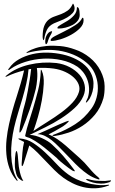

<svg xmlns="http://www.w3.org/2000/svg" viewBox="-20 -973 619 1036"><path d="M261 -193Q293 -164 321 -131.5Q349 -99 375 -64Q376 -62 380.5 -56.5Q385 -51 383 -49Q382 -48 375.5 -50.5Q369 -53 367 -55Q359 -60 348.5 -68Q338 -76 326.5 -85Q315 -94 304 -103.5Q293 -113 286 -121Q281 -125 262 -141.5Q243 -158 219 -177Q195 -196 170 -212Q145 -228 129 -232Q126 -233 120.5 -235Q115 -237 116 -242Q124 -280 136 -316Q148 -352 159 -390Q173 -437 185.5 -486Q198 -535 200 -592Q200 -597 201 -597Q204 -597 206 -590Q218 -563 216 -520Q214 -477 205.5 -430.5Q197 -384 184.5 -341.5Q172 -299 163 -274L160 -266Q197 -291 237 -316Q277 -341 311.5 -366.5Q346 -392 371.5 -419.5Q397 -447 406 -477Q412 -497 404.5 -517Q397 -537 378.5 -554.5Q360 -572 332 -585Q304 -598 270 -603Q225 -609 179 -606Q183 -576 180.5 -545.5Q178 -515 173 -493Q160 -439 140 -381.5Q120 -324 99 -274Q97 -271 93 -264Q89 -257 86 -258Q84 -259 85 -267Q86 -275 86 -278Q87 -290 90.5 -307.5Q94 -325 97.5 -344Q101 -363 105.5 -380.5Q110 -398 114 -411Q116 -417 120.5 -436.5Q125 -456 130 -483Q135 -510 140 -541Q145 -572 148 -601L134 -599Q131 -561 122 -522Q113 -483 101.5 -443.5Q90 -404 77.5 -363.5Q65 -323 56 -284Q48 -249 43.5 -211Q39 -173 40.5 -136Q42 -99 49.5 -64.5Q57 -30 74 -2Q76 3 74 3Q72 3 69 0Q44 -29 31 -65Q18 -101 14.5 -140.5Q11 -180 15.5 -222Q20 -264 29 -304Q46 -379 70 -452Q94 -525 110 -593Q85 -587 61 -578.5Q37 -570 16 -560Q11 -558 10 -559Q9 -560 11 -562.5Q13 -565 15 -566Q65 -607 137 -624Q209 -641 284 -633Q323 -628 355.5 -611Q388 -594 409 -569.5Q430 -545 436.5 -515Q443 -485 430 -455Q415 -420 382.5 -390Q350 -360 309.5 -334Q269 -308 224 -286Q179 -264 140 -245Q156 -245 173 -240Q190 -235 206.5 -227.5Q223 -220 237.5 -211Q252 -202 261 -193ZM538 -443Q523 -391 492.5 -354.5Q462 -318 425 -294Q388 -270 350 -257.5Q312 -245 284 -241Q276 -239 269.5 -239.5Q263 -240 264 -242Q262 -244 268.5 -246Q275 -248 282 -251Q336 -271 386 -303Q436 -335 474 -388Q492 -413 501 -446Q510 -479 507.5 -513Q505 -547 490.5 -579Q476 -611 448 -634Q415 -662 376 -678Q337 -694 296 -700Q255 -706 213 -702.5Q171 -699 132 -689Q125 -687 124 -686.5Q123 -686 122 -688Q122 -689 130 -695Q146 -705 172.5 -713.5Q199 -722 232.5 -725Q266 -728 305 -724.5Q344 -721 385 -706Q427 -692 464 -662.5Q501 -633 523 -590Q544 -548 544.5 -508.5Q545 -469 538 -443ZM30 -606Q50 -635 83 -653.5Q116 -672 155 -681Q194 -690 236.5 -689Q279 -688 319 -679Q359 -670 393.5 -652Q428 -634 451 -608Q467 -589 475.5 -567.5Q484 -546 484.5 -523.5Q485 -501 479.5 -480Q474 -459 464 -441Q462 -437 454 -427.5Q446 -418 444 -420Q442 -421 447 -431Q452 -441 454 -446Q462 -472 460.5 -497.5Q459 -523 450.5 -545Q442 -567 428 -584.5Q414 -602 398 -613Q360 -638 312 -648.5Q264 -659 214.5 -656.5Q165 -654 118 -639.5Q71 -625 37 -601Q28 -593 25 -596Q23 -597 25.5 -600.5Q28 -604 30 -606ZM563 24Q569 23 569 25Q569 27 564 29Q528 42 494 43Q460 44 429 36.5Q398 29 371 15.5Q344 2 322 -14Q296 -33 272.5 -56.5Q249 -80 227 -103.5Q205 -127 183 -149Q161 -171 138 -188Q121 -132 107 -89Q105 -84 103 -80Q101 -76 99 -77Q97 -78 97 -82.5Q97 -87 97 -92Q99 -120 101 -149Q103 -178 110 -207Q103 -211 96.5 -214Q90 -217 82 -221Q79 -224 79 -225Q79 -226 81.5 -226Q84 -226 86 -226Q126 -223 159 -201.5Q192 -180 223 -151Q254 -122 284 -89.5Q314 -57 348 -32Q367 -18 391.5 -6.5Q416 5 444 13Q472 21 502.5 24.5Q533 28 563 24ZM408 -122Q436 -97 461.5 -66Q487 -35 511 -16Q518 -9 517 -6Q515 -4 512 -5Q509 -6 505 -7Q478 -16 454.5 -32Q431 -48 409 -68Q387 -88 366.5 -110Q346 -132 325 -153Q311 -167 294.5 -184Q278 -201 260 -215.5Q242 -230 222.5 -239.5Q203 -249 182 -249L221 -266Q236 -273 258 -283Q280 -293 300 -302Q320 -311 335 -316.5Q350 -322 351 -321Q352 -319 347.5 -314Q343 -309 335.5 -303Q328 -297 321 -292Q314 -287 311 -286Q292 -275 275.5 -265.5Q259 -256 242 -248Q265 -239 289 -222.5Q313 -206 335 -187Q357 -168 376 -150.5Q395 -133 408 -122ZM84 -60Q87 -43 92 -27Q97 -11 104 0Q105 0 105.5 1.5Q106 3 104 3Q102 3 99.5 1.5Q97 0 95 0Q82 -8 74.5 -19.5Q67 -31 62 -60Q60 -71 60 -88Q60 -105 61 -120.5Q62 -136 64 -147Q66 -158 70 -158Q71 -158 72.5 -153Q74 -148 75 -141.5Q76 -135 76.5 -129Q77 -123 77 -121Q79 -104 80 -89Q81 -74 84 -60ZM522 3Q538 4 546.5 3.5Q555 3 569 1Q570 1 574 0.5Q578 0 579 1Q580 3 576.5 6Q573 9 571 10Q555 15 541.5 17Q528 19 502 16Q493 15 482 12Q471 9 462 5.5Q453 2 448 -1.5Q443 -5 446 -7Q448 -8 458.5 -5.5Q469 -3 473 -2Q487 1 499 2Q511 3 522 3ZM256 -804Q262 -806 261 -802Q260 -798 258 -793Q253 -784 250 -778.5Q247 -773 245 -768.5Q243 -764 241 -758.5Q239 -753 236 -743Q234 -738 232.5 -737Q231 -736 230 -735Q227 -733 225.5 -738Q224 -743 224 -751Q224 -757 225.5 -765Q227 -773 231 -781Q235 -789 241 -795.5Q247 -802 256 -804ZM219 -765Q216 -756 215 -756Q213 -756 211.5 -762Q210 -768 210 -773Q210 -811 218.5 -832.5Q227 -854 241.5 -866Q256 -878 274 -884Q292 -890 310 -897Q328 -904 344.5 -915.5Q361 -927 372 -951Q374 -956 377 -950Q380 -944 382 -935Q385 -917 372.5 -903Q360 -889 342 -878.5Q324 -868 304 -860.5Q284 -853 271 -847Q244 -834 233.5 -812.5Q223 -791 219 -765ZM253 -756Q253 -766 276 -778Q299 -790 328.5 -804.5Q358 -819 386 -837Q414 -855 424 -877H426Q430 -877 430.5 -871Q431 -865 431 -863Q431 -841 411.5 -821Q392 -801 364 -785.5Q336 -770 306.5 -761Q277 -752 257 -752Q253 -752 253 -756ZM290 -824Q292 -831 308.5 -840Q325 -849 344.5 -861Q364 -873 379.5 -890.5Q395 -908 395 -932Q395 -935 395.5 -935Q396 -935 401 -933Q407 -928 408.5 -914.5Q410 -901 410 -893Q410 -875 399 -861Q388 -847 371 -838Q354 -829 334 -824Q314 -819 297 -819Q295 -819 292 -819.5Q289 -820 290 -824Z"/></svg>

Font: Akronim
Style: Regular
Weight: 400
Designer: Grzegorz Klimczewski
Foundry: Fonty.PL
Version: Version 1.002